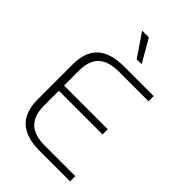

<svg xmlns="http://www.w3.org/2000/svg" viewBox="-269 -1024 1125 1125"><g transform="rotate(45 294.0 -461.5)"><path d="M66 -207V-494Q66 -599 121 -649.5Q176 -700 290 -700H533V-657H290Q201 -657 159.5 -617.5Q118 -578 118 -494V-372H480V-329H118V-207Q118 -123 160 -83Q202 -43 290 -43H540V0H290Q176 0 121 -51Q66 -102 66 -207ZM214 -923H270L351 -782H310Z"/></g></svg>

Font: KoHo Light
Style: Regular
Weight: 300
Version: Version 1.000; ttfautohint (v1.6)